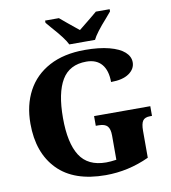

<svg xmlns="http://www.w3.org/2000/svg" viewBox="-99 -1016 989 1110"><g transform="rotate(-10 395.5 -460.5)"><path d="M54 -358Q54 -467 98 -549.5Q142 -632 228 -678Q314 -724 437 -724Q521 -724 580 -708.5Q639 -693 668.5 -666.5Q698 -640 698 -606Q698 -567 661 -541Q624 -515 555 -515Q555 -583 524 -619.5Q493 -656 434 -656Q335 -656 290 -580.5Q245 -505 245 -358Q245 -211 292.5 -136.5Q340 -62 447 -62Q472 -62 507 -67V-209Q507 -248 492 -264.5Q477 -281 441 -281H424V-338H754V-281H743Q712 -281 700 -264Q688 -247 688 -205V-47Q565 10 432 10Q246 10 150 -88.5Q54 -187 54 -358ZM269 -885 241 -918V-931H322Q357 -901 430 -842Q515 -910 539 -931H620V-918L592 -885Q523 -808 506 -771H355Q338 -808 269 -885Z"/></g></svg>

Font: Noto Serif ExtraBold
Style: Regular
Weight: 800
Designer: Monotype Design Team
Foundry: Monotype Imaging Inc.
Version: Version 1.001